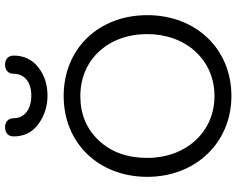

<svg xmlns="http://www.w3.org/2000/svg" viewBox="-108 -812 936 760"><g transform="rotate(-90 360.0 -432.0)"><path d="M362 -712C405 -712 442 -724 473 -748C504 -772 520 -805 520 -846C520 -870 502 -880 485 -880C465 -880 448 -870 448 -846C448 -802 413 -776 362 -776C309 -776 272 -802 272 -846C272 -870 254 -880 237 -880C217 -880 200 -870 200 -846C200 -805 216 -772 249 -748C282 -724 319 -712 362 -712ZM360 16C547 16 680 -125 680 -317C680 -510 547 -648 360 -648C174 -648 40 -510 40 -317C40 -126 175 16 360 16ZM360 -51C217 -51 115 -164 115 -317C115 -396 138 -460 184 -509C230 -558 289 -582 360 -582C503 -582 605 -473 605 -317C605 -164 503 -51 360 -51Z"/></g></svg>

Font: Dongle Light
Style: Regular
Weight: 300
Designer: Yanghee Ryu
Foundry: Yanghee Ryu
Version: Version 2.000